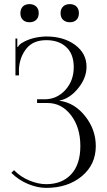

<svg xmlns="http://www.w3.org/2000/svg" viewBox="-20 -904 520 932"><path d="M123 -884Q143 -884 155.5 -872.5Q168 -861 168 -840Q168 -820 156 -808Q144 -796 123 -796Q103 -796 91 -807.5Q79 -819 79 -840Q79 -860 90.5 -872Q102 -884 123 -884ZM319 -884Q339 -884 351 -872.5Q363 -861 363 -840Q363 -820 351.5 -808Q340 -796 319 -796Q299 -796 286.5 -807.5Q274 -819 274 -840Q274 -860 286 -872Q298 -884 319 -884ZM160 -404V-422H196Q256 -422 297 -467Q338 -512 338 -578Q338 -641 302 -675Q266 -709 205 -709Q141 -709 108.5 -668.5Q76 -628 72 -571V-538H55V-717H64V-677L67 -676Q75 -690 89 -697Q136 -725 204 -727Q289 -727 344.5 -686Q400 -645 400 -580Q400 -525 359 -475Q318 -425 269 -416V-415Q342 -405 393.5 -340Q445 -275 445 -195Q445 -105 377 -48.5Q309 8 204 8Q162 8 116 -11Q70 -30 35 -65L48 -78Q80 -45 123 -27.5Q166 -10 204 -10Q281 -10 325.5 -58Q370 -106 370 -195Q370 -286 324.5 -345Q279 -404 211 -404Z"/></svg>

Font: FoglihtenNo06
Style: Regular
Weight: 500
Designer: gluk (gluksza@wp.pl)
Foundry: gluk (gluksza@wp.pl)
Version: Version 0.76